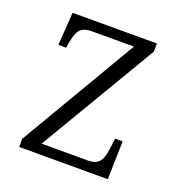

<svg xmlns="http://www.w3.org/2000/svg" viewBox="-103 -624 668 713"><g transform="rotate(20 230.5 -268.0)"><path d="M49 0H399L403 -151H373L369 -118C363 -66 353 -40 305 -40H123L398 -504V-536H65L56 -406H87L89 -421C99 -474 107 -496 158 -496H322L49 -32Z"/></g></svg>

Font: Noto Serif Khmer SemiCondensed Light
Style: Regular
Weight: 300
Width: 4
Designer: Danh Hong and the Monotype Design Team
Foundry: Monotype Imaging Inc.
Version: Version 2.004